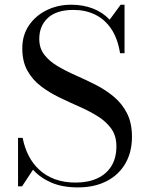

<svg xmlns="http://www.w3.org/2000/svg" viewBox="-20 -780 616 814"><path d="M310 14.5Q245.5 14.5 198.5 -5.5Q151.5 -25.5 120 -60.5L73.5 10H56.5V-195.5H76Q84 -154.5 101.5 -120Q119 -85.5 146.8 -60Q174.5 -34.5 212.8 -20.2Q251 -6 301 -6Q354 -6 392.8 -24Q431.5 -42 452.5 -76.2Q473.5 -110.5 473.5 -160Q473.5 -204 452 -234.2Q430.5 -264.5 394.8 -286.8Q359 -309 316.5 -327.8Q274 -346.5 231.5 -367Q189 -387.5 153.2 -414.8Q117.5 -442 96 -480.8Q74.5 -519.5 74.5 -575Q74.5 -630.5 102.5 -672Q130.5 -713.5 177.8 -736.8Q225 -760 282 -760Q331.5 -760 373 -744.2Q414.5 -728.5 445 -696.5L491.5 -760H508V-554.5H489Q479 -617 451.5 -657.8Q424 -698.5 383 -718.2Q342 -738 291.5 -738Q220 -738 183.2 -704.2Q146.5 -670.5 146.5 -615Q146.5 -575.5 167.8 -548Q189 -520.5 224 -499.8Q259 -479 301 -460.5Q343 -442 385 -420.8Q427 -399.5 462 -370.5Q497 -341.5 518.2 -300.2Q539.5 -259 539.5 -200Q539.5 -135 511.5 -86.8Q483.5 -38.5 432 -12Q380.5 14.5 310 14.5Z"/></svg>

Font: Bodoni Moda
Style: Regular
Weight: 400
Designer: Owen Earl
Foundry: indestructible type
Version: Version 2.005